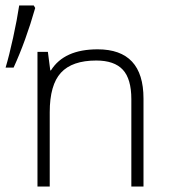

<svg xmlns="http://www.w3.org/2000/svg" viewBox="-20 -683 622 703"><path d="M460.9 0V-319.8Q460.9 -394 429.7 -427.7Q398.4 -461.4 332.5 -461.4Q244.1 -461.4 203.1 -416.7Q162.1 -372.1 162.1 -272V0H117.2V-493.2H155.3L164.1 -425.3H166.5Q214.8 -502.4 337.4 -502.4Q505.4 -502.4 505.4 -322.3V0ZM103.5 -663.1 108.9 -653.8Q74.7 -533.7 29.8 -435.5H0.5Q13.7 -479.5 28.1 -545.4Q42.5 -611.3 50.3 -663.1Z"/></svg>

Font: Bpm'online Open Sans Light
Style: Regular
Weight: 300
Foundry: Ascender Corporation
Version: Version 1.10